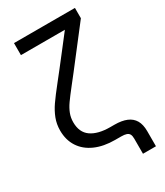

<svg xmlns="http://www.w3.org/2000/svg" viewBox="-213 -814 892 1039"><g transform="rotate(-30 233.0 -294.0)"><path d="M360.8 45.4Q360.8 27.8 355.5 18.1Q350.1 8.3 338.1 4.2Q326.2 0 304.7 0H268.1Q196.8 0 144.3 -23.2Q91.8 -46.4 63.5 -89.8Q35.2 -133.3 35.2 -192.4Q35.2 -232.4 48.6 -267.1Q62 -301.8 84.7 -334.7Q107.4 -367.7 154.8 -427.2Q176.3 -454.1 197.3 -481L260.3 -562Q293.5 -605 309.6 -625.7Q325.7 -646.5 357.9 -688L361.8 -652.3Q312.5 -652.3 288.3 -652.3Q264.2 -652.3 216.3 -652.3H55.7V-727.5H436.5V-663.1L253.9 -426.8Q226.1 -391.1 212.4 -374Q174.3 -325.7 156.5 -300.3Q138.7 -274.9 128.9 -249.8Q119.1 -224.6 119.1 -195.8Q119.1 -132.3 161.4 -102.8Q203.6 -73.2 280.3 -73.2H304.7Q351.1 -73.2 381.3 -60.5Q411.6 -47.9 426.8 -21.7Q441.9 4.4 441.9 45.4V140.1H360.8Z"/></g></svg>

Font: Intratopia Thin
Style: Regular
Weight: 100
Designer: Rasmus Andersson
Foundry: rsms
Version: Version 3.000;Glyphs 3.2.3 (3260)